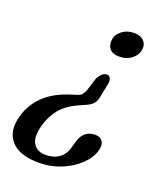

<svg xmlns="http://www.w3.org/2000/svg" viewBox="-152 -680 784 926"><g transform="rotate(20 240.0 -217.0)"><path d="M327.5 -246.5Q325 -226.5 314.2 -211.8Q303.5 -197 281 -187L243 -170Q182.5 -142.5 152 -103.8Q121.5 -65 108 -13Q92 48 112 78.5Q132 109 174 109Q215.5 109 243.5 89Q271.5 69 281.5 31L290 0Q308 -64.5 369.5 -64.5Q395 -64.5 406.2 -46.5Q417.5 -28.5 409.5 0Q399 39.5 362.2 75.2Q325.5 111 271.8 133.2Q218 155.5 157 155.5Q57.5 155.5 14.8 108Q-28 60.5 -7 -18.5Q9.5 -83.5 57.8 -131.8Q106 -180 191.5 -206.5L221 -216Q236 -220.5 243.2 -229.2Q250.5 -238 256 -251.5L277.5 -320Q297 -356.5 320 -356.5Q346 -356.5 342.5 -320.5ZM378 -590Q409.5 -590 426.2 -572.8Q443 -555.5 440 -530.5Q437 -501 410.8 -479.5Q384.5 -458 345 -458Q312.5 -458 297.5 -475.8Q282.5 -493.5 285.5 -520Q288 -548.5 313.8 -569.2Q339.5 -590 378 -590Z"/></g></svg>

Font: Fraunces 9pt Soft
Style: Italic
Weight: 400
Italic angle: -16°
Version: Version 1.000;[0bf87f6ff]